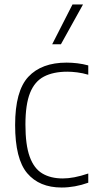

<svg xmlns="http://www.w3.org/2000/svg" viewBox="-20 -828 427 857"><path d="M255 9Q155.5 9 101.5 -54.8Q47.5 -118.5 47.5 -270Q47.5 -422 106.5 -485.2Q165.5 -548.5 277.5 -548.5Q300.5 -548.5 325.5 -545.5Q350.5 -542.5 374 -536V-494.5Q348.5 -502 324.2 -505Q300 -508 280.5 -508Q218 -508 176.2 -486.2Q134.5 -464.5 114 -413Q93.5 -361.5 93.5 -272Q93.5 -181.5 112.5 -128.8Q131.5 -76 168.8 -53.8Q206 -31.5 260.5 -31.5Q284.5 -31.5 312.2 -36.8Q340 -42 374 -53.5V-12.5Q314 9 255 9ZM213 -630.5 303.5 -808H350.5L252 -630.5Z"/></svg>

Font: Encode Sans Semi Condensed ExtraLight
Style: Regular
Weight: 200
Width: 4
Designer: Multiple Designers
Foundry: Impallari Type
Version: Version 3.000; ttfautohint (v1.8.3) -l 8 -r 50 -G 200 -x 14 